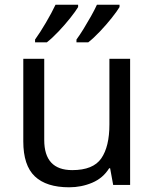

<svg xmlns="http://www.w3.org/2000/svg" viewBox="-20 -786 658 816"><path d="M533 -536V0H461L448 -71H444Q418 -29 372 -9.5Q326 10 274 10Q177 10 128 -36.5Q79 -83 79 -185V-536H168V-191Q168 -63 287 -63Q376 -63 410.5 -113Q445 -163 445 -257V-536ZM488 -756Q478 -739 455 -710Q432 -681 405 -652.5Q378 -624 355 -606H305V-618Q319 -637 335 -663Q351 -689 366.5 -716.5Q382 -744 392 -766H488ZM312 -756Q302 -739 279 -710Q256 -681 229 -652.5Q202 -624 179 -606H129V-618Q150 -647 175 -689.5Q200 -732 216 -766H312Z"/></svg>

Font: Noto Sans PhagsPa
Style: Regular
Weight: 400
Designer: Monotype Design Team
Foundry: Monotype Imaging Inc.
Version: Version 2.004; ttfautohint (v1.8.4.7-5d5b)